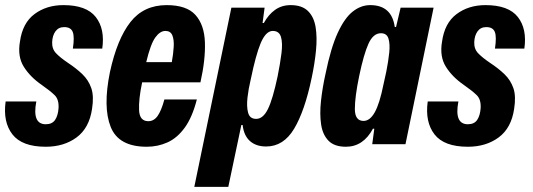

<svg xmlns="http://www.w3.org/2000/svg" viewBox="-37 -564 2086 751"><path d="M142 10Q49 10 11.5 -38.5Q-26 -87 -15 -167H105Q88 -78 142 -78Q167 -78 178.5 -95Q190 -112 192 -141Q194 -175 176.5 -192Q159 -209 126 -232Q81 -263 56 -303Q31 -343 41 -401Q51 -474 98 -509Q145 -544 211 -544Q301 -544 337.5 -497.5Q374 -451 363 -374H248Q255 -420 247.5 -439Q240 -458 214 -458Q192 -458 180 -441.5Q168 -425 167 -399Q166 -373 182 -356Q198 -339 229 -318Q261 -297 285 -274Q309 -251 320 -219.5Q331 -188 323 -138Q312 -63 262.5 -26.5Q213 10 142 10Z M537 10Q427 10 396 -67.5Q365 -145 393 -282Q421 -411 473 -477.5Q525 -544 615 -544Q693 -544 727.5 -505.5Q762 -467 764.5 -399Q767 -331 747 -242H519Q505 -176 507 -133Q509 -90 543 -90Q565 -90 579.5 -110.5Q594 -131 606 -175H733Q715 -105 685.5 -64.5Q656 -24 618 -7Q580 10 537 10ZM610 -443Q589 -443 570.5 -417.5Q552 -392 535 -321H635Q641 -354 642.5 -381.5Q644 -409 637 -426Q630 -443 610 -443Z M723 167 868 -534H998L990 -474H995Q1013 -507 1039 -525.5Q1065 -544 1100 -544Q1144 -544 1167.5 -521Q1191 -498 1197.5 -458Q1204 -418 1199 -366.5Q1194 -315 1182 -259Q1155 -130 1113.5 -60.5Q1072 9 1004 9Q965 9 941 -12Q917 -33 912 -75H907L856 167ZM965 -99Q992 -99 1011 -137.5Q1030 -176 1049 -266Q1059 -316 1064 -356Q1069 -396 1062 -419.5Q1055 -443 1030 -443Q1008 -443 990.5 -411.5Q973 -380 954 -300L943 -250Q935 -217 931 -182Q927 -147 933.5 -123Q940 -99 965 -99Z M1316 10Q1271 10 1248 -13.5Q1225 -37 1219 -77.5Q1213 -118 1218.5 -169Q1224 -220 1236 -274Q1257 -377 1284 -435.5Q1311 -494 1343 -519Q1375 -544 1411 -544Q1495 -544 1507 -459L1512 -458L1530 -534H1659L1549 0H1419L1427 -60L1422 -61Q1384 10 1316 10ZM1385 -91Q1410 -91 1429 -125Q1448 -159 1463 -234L1474 -284Q1482 -324 1485.5 -358Q1489 -392 1482.5 -413Q1476 -434 1453 -434Q1423 -434 1404.5 -393.5Q1386 -353 1368 -267Q1351 -185 1351 -138Q1351 -91 1385 -91Z M1793 10Q1700 10 1662.5 -38.5Q1625 -87 1636 -167H1756Q1739 -78 1793 -78Q1818 -78 1829.5 -95Q1841 -112 1843 -141Q1845 -175 1827.5 -192Q1810 -209 1777 -232Q1732 -263 1707 -303Q1682 -343 1692 -401Q1702 -474 1749 -509Q1796 -544 1862 -544Q1952 -544 1988.5 -497.5Q2025 -451 2014 -374H1899Q1906 -420 1898.5 -439Q1891 -458 1865 -458Q1843 -458 1831 -441.5Q1819 -425 1818 -399Q1817 -373 1833 -356Q1849 -339 1880 -318Q1912 -297 1936 -274Q1960 -251 1971 -219.5Q1982 -188 1974 -138Q1963 -63 1913.5 -26.5Q1864 10 1793 10Z"/></svg>

Font: Mona Sans Condensed
Style: Bold Italic
Weight: 700
Width: 3
Italic angle: -11.7°
Designer: Deni Anggara
Foundry: GitHub
Version: Version 1.001; ttfautohint (v1.8.4.7-5d5b);gftools[0.9.31]